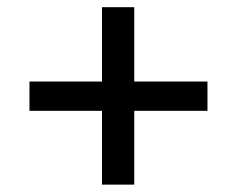

<svg xmlns="http://www.w3.org/2000/svg" viewBox="-20 -585 655 531"><path d="M262.1 -565.1H351.3V-359.5H553.8V-278.5H351.3V-74.4H262.1V-278.5H61.5V-359.5H262.1Z"/></svg>

Font: Fira Code Fixed Retina
Style: Regular
Weight: 450
Monospace: yes
Designer: Carrois Corporate, Edenspiekermann AG, Nikita Prokopov
Foundry: Carrois Corporate, Edenspiekermann AG, Nikita Prokopov
Version: Version 5.002